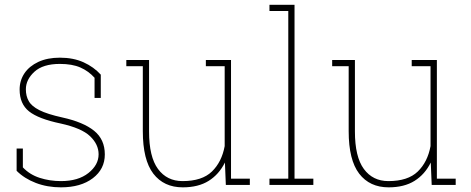

<svg xmlns="http://www.w3.org/2000/svg" viewBox="-20 -782 1990 812"><path d="M237.8 10.3Q180.2 10.3 131.6 -8.3Q83 -26.9 50.3 -59.6V-153.8H76.7V-74.2Q105.5 -43.5 147.9 -29.8Q190.4 -16.1 237.8 -16.1Q311 -16.1 354 -50.3Q397 -84.5 397 -129.4Q397 -171.4 361.1 -205.8Q325.2 -240.2 235.8 -259.8Q142.6 -279.3 102.8 -311Q63 -342.8 63 -403.3Q63 -441.4 83.5 -472.2Q104 -502.4 142.3 -520.3Q180.7 -538.1 233.4 -538.1Q290 -538.1 333.3 -518.6Q376.5 -499 406.2 -466.3V-367.7H379.9V-453.1Q354.5 -481.4 319.8 -496.6Q285.2 -511.7 233.4 -511.7Q161.6 -511.7 125.5 -478.5Q89.4 -445.3 89.4 -404.3Q89.4 -375.5 101.6 -354.5Q113.3 -333 146.5 -316.2Q179.7 -299.3 243.7 -285.2Q332.5 -265.6 377.9 -229Q423.3 -192.4 423.3 -128.9Q423.3 -66.9 372.6 -28.3Q321.8 10.3 237.8 10.3Z M752.9 10.3Q672.9 10.3 628.4 -47.6Q584 -105.5 584 -227.1V-502H514.2V-528.3H610.4V-226.1Q610.4 -118.7 648.2 -67.4Q686 -16.1 752 -16.1Q834.5 -16.1 876.2 -56.6Q918 -97.2 930.2 -164.1V-502H850.6V-528.3H957V-26.4H1036.6V0H935.1L931.2 -94.7Q906.2 -44.4 862.5 -17.1Q818.8 10.3 752.9 10.3Z M1305.2 -26.4V0H1119.6V-26.4H1199.2V-735.4H1119.6V-761.7H1225.6V-26.4Z M1623.5 10.3Q1543.5 10.3 1499 -47.6Q1454.6 -105.5 1454.6 -227.1V-502H1384.8V-528.3H1481V-226.1Q1481 -118.7 1518.8 -67.4Q1556.6 -16.1 1622.6 -16.1Q1705.1 -16.1 1746.8 -56.6Q1788.6 -97.2 1800.8 -164.1V-502H1721.2V-528.3H1827.6V-26.4H1907.2V0H1805.7L1801.8 -94.7Q1776.9 -44.4 1733.2 -17.1Q1689.5 10.3 1623.5 10.3Z"/></svg>

Font: Battambang Thin
Style: Regular
Weight: 100
Designer: Danh Hong
Version: Version 8.002; ttfautohint (v1.8.3)